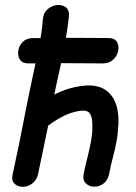

<svg xmlns="http://www.w3.org/2000/svg" viewBox="-20 -736 538 757"><path d="M30 -49Q24 -25 36.5 -12.5Q49 0 68.5 0.5Q88 1 106 -11.5Q124 -24 130 -49Q145 -119 170 -241Q206 -267 234.5 -280.5Q263 -294 295 -299Q324 -303 334 -289Q346 -272 344 -230Q344 -203 337 -169Q330 -135 322 -103.5Q314 -72 310 -51Q305 -27 317.5 -14Q330 -1 349.5 0Q369 1 386.5 -11Q404 -23 410 -49Q417 -85 425 -115Q433 -145 439 -176.5Q445 -208 447 -248Q449 -319 421 -357Q383 -409 302 -397Q246 -390 194 -363L197 -378Q197 -379 221 -487Q304 -487 385 -486Q411 -486 426.5 -501Q442 -516 446 -536Q450 -556 441 -571Q432 -586 408 -586Q326 -587 240 -587Q248 -635 252 -674Q253 -698 238.5 -708Q224 -718 204 -716Q184 -714 167.5 -699.5Q151 -685 149 -660Q147 -627 140 -586H111Q85 -586 70 -571Q55 -556 52 -536Q49 -516 58.5 -501Q68 -486 92 -486H120L97 -378Q91 -351 83.5 -311.5Q76 -272 67.5 -230Q59 -188 52 -153Q40 -98 30 -49Z"/></svg>

Font: Balsamiq Sans
Style: Italic
Weight: 400
Italic angle: -12°
Designer: Michael Angeles
Foundry: Balsamiq SRL
Version: Version 1.020; ttfautohint (v1.8.4.7-5d5b);gftools[0.9.26]